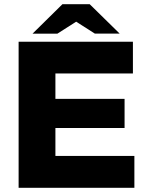

<svg xmlns="http://www.w3.org/2000/svg" viewBox="-20 -900 696 920"><path d="M69.2 0V-700H616.9V-548.1H245.5V-426.3H576.9V-286.7H245.5V-152.9H623.9V0ZM135.8 -738.6 279.3 -880H409.7L369.9 -812L254.8 -738.6ZM434.3 -739.1 320.1 -812 279.3 -880H409.7L553.3 -739.1Z"/></svg>

Font: REM Medium
Style: Regular
Weight: 500
Designer: Octavio Pardo
Foundry: Ashler Design
Version: Version 1.005;gftools[0.9.28]